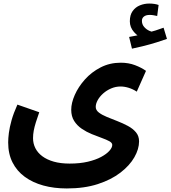

<svg xmlns="http://www.w3.org/2000/svg" viewBox="-20 -830 960 1081"><path d="M26 -28Q26 -51 30 -82Q34 -113 45 -152.5Q56 -192 78 -241L201 -198Q190 -167 182 -141.5Q174 -116 170 -94.5Q166 -73 166 -52Q166 -22 179 4Q192 30 218 49.5Q244 69 282.5 80Q321 91 372 91Q430 91 474.5 80.5Q519 70 549.5 53.5Q580 37 596 19Q612 1 612 -14Q612 -26 595.5 -35Q579 -44 552.5 -53.5Q526 -63 496.5 -75Q467 -87 440.5 -105Q414 -123 397.5 -149Q381 -175 381 -212Q381 -250 401 -295.5Q421 -341 458 -382.5Q495 -424 546.5 -450.5Q598 -477 660 -477Q704 -477 740.5 -463Q777 -449 802 -431L750 -314Q729 -328 705 -335.5Q681 -343 659 -343Q631 -343 605.5 -332Q580 -321 560.5 -303.5Q541 -286 530 -266Q519 -246 519 -228Q519 -210 536.5 -196.5Q554 -183 582 -171.5Q610 -160 641 -148Q672 -136 700 -121Q728 -106 745.5 -85Q763 -64 763 -34Q763 9 736.5 55.5Q710 102 658 142Q606 182 530.5 206.5Q455 231 356 231Q284 231 224 214.5Q164 198 119.5 165.5Q75 133 50.5 84.5Q26 36 26 -28ZM723 -556 707 -622Q742 -628 759.5 -632Q777 -636 797 -641L784 -614Q758 -623 734.5 -649.5Q711 -676 711 -710Q711 -746 727 -768Q743 -790 768 -800Q793 -810 820 -810Q835 -810 848.5 -808Q862 -806 873 -802L865 -740Q855 -742 845 -744Q835 -746 823 -746Q802 -746 790.5 -737Q779 -728 779 -713Q779 -693 791.5 -678.5Q804 -664 821 -656.5Q838 -649 849 -648L805 -644Q832 -651 856 -658.5Q880 -666 901 -674L920 -611Q895 -602 861.5 -591.5Q828 -581 792.5 -572Q757 -563 723 -556Z"/></svg>

Font: Farlight84_Sys_V01
Style: Bold
Weight: 700
Designer: Monotype Design Team, Nadine Chahine and Nizar Qandah
Foundry: Monotype Imaging Inc.
Version: Version 2.004;October 31, 2024;FontCreator 14.0.0.2814 64-bi